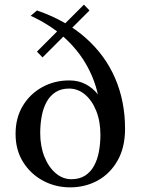

<svg xmlns="http://www.w3.org/2000/svg" viewBox="-20 -796 605 826"><path d="M365 -751 163 -549 139 -574 341 -776ZM139 -751Q264 -708 348.5 -633Q433 -558 475.5 -459Q518 -360 518 -242Q518 -162 486 -105.5Q454 -49 400.5 -19.5Q347 10 282 10Q218 10 164.5 -19Q111 -48 79 -99.5Q47 -151 47 -220Q47 -289 78 -340.5Q109 -392 161.5 -421Q214 -450 278 -450Q318 -450 349 -433.5Q380 -417 401 -390Q386 -458 349.5 -521Q313 -584 254 -637Q195 -690 112 -728ZM287 -25Q322 -25 346 -40.5Q370 -56 384.5 -82.5Q399 -109 405.5 -143.5Q412 -178 412 -216Q412 -274 394 -319Q376 -364 345.5 -389.5Q315 -415 277 -415Q243 -415 219 -399.5Q195 -384 180.5 -357.5Q166 -331 159.5 -296.5Q153 -262 153 -224Q153 -167 171 -122Q189 -77 219.5 -51Q250 -25 287 -25Z"/></svg>

Font: Brygada 1918 Medium
Style: Regular
Weight: 500
Designer: Mateusz Machalski | Borys Kosmynka | Przemek Hoffer
Foundry: NIEPODLEGLA 2018
Version: Version 3.006